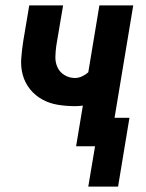

<svg xmlns="http://www.w3.org/2000/svg" viewBox="-20 -540 540 709"><path d="M306 149 331 0H261L286 -150Q278 -149 271 -148.5Q264 -148 257 -148Q225 -148 194 -153Q163 -158 136.5 -172.5Q110 -187 91 -210.5Q72 -234 64 -263.5Q56 -293 58.5 -325Q61 -357 66 -389L88 -520H213L188 -372Q185 -351 184.5 -330Q184 -309 192.5 -291Q201 -273 218.5 -262.5Q236 -252 257 -252Q270 -252 283 -258Q296 -264 306 -273L347 -520H472L403 -105H458L416 149Z"/></svg>

Font: Iosevka Extrabold Oblique
Style: Regular
Weight: 800
Italic angle: -9°
Monospace: yes
Designer: Belleve Invis
Foundry: Belleve Invis
Version: Version 32.5.0; ttfautohint (v1.8.4)